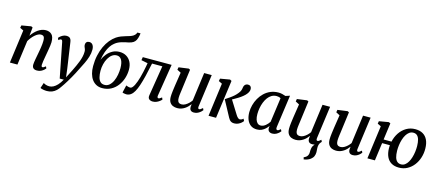

<svg xmlns="http://www.w3.org/2000/svg" viewBox="-67 -1641 6111 2670"><g transform="rotate(15 2989.0 -306.0)"><path d="M215.5 -431Q234 -458.5 256.8 -482.5Q279.5 -506.5 305.5 -525Q331.5 -543.5 359.8 -553.8Q388 -564 418 -564Q471.5 -564 503.5 -532.2Q535.5 -500.5 535.5 -421.5Q535.5 -401.5 531 -370.5Q526.5 -339.5 521 -306.5Q515.5 -273.5 510.5 -246Q506.5 -220.5 501 -191.5Q495.5 -162.5 491.5 -135Q487.5 -107.5 486.5 -86Q486.5 -69 490.5 -61.8Q494.5 -54.5 501.5 -54.5Q511 -54.5 521.8 -60.2Q532.5 -66 548 -79L560.5 -52.5Q556 -45.5 540 -30.2Q524 -15 498.8 -2.5Q473.5 10 440 10Q414 10 398.5 1.5Q383 -7 376.5 -22Q370 -37 370.5 -57Q371 -71 373.5 -90.5Q376 -110 380 -132Q384 -154 388.2 -176.8Q392.5 -199.5 396.5 -220.5Q400.5 -242 404.8 -266.2Q409 -290.5 412.8 -315.8Q416.5 -341 419 -365.2Q421.5 -389.5 421.5 -410.5Q421.5 -441 416 -457.5Q410.5 -474 398.5 -480.8Q386.5 -487.5 366.5 -487.5Q347.5 -487.5 325.8 -476.5Q304 -465.5 282.2 -446.5Q260.5 -427.5 240.8 -402.8Q221 -378 205.5 -350.5L158 0H49.5L114 -479L63 -503.5L70 -540L207 -563.5L228.5 -552.5Z M678 -463Q674.5 -481.5 668.8 -488Q663 -494.5 655 -494.5Q646.5 -494.5 638.2 -490Q630 -485.5 619 -475.5L606.5 -505Q611 -511.5 626.8 -525.5Q642.5 -539.5 665.5 -551.2Q688.5 -563 715 -563Q740 -563 755 -554.8Q770 -546.5 777.5 -531.2Q785 -516 788 -495Q795 -448.5 801.8 -402Q808.5 -355.5 815.2 -308.8Q822 -262 829 -215.2Q836 -168.5 842.5 -122L857 -3L917 -120.5Q936.5 -161 954 -198.8Q971.5 -236.5 984.8 -272.5Q998 -308.5 1006 -343.8Q1014 -379 1014 -414Q1014 -436.5 1008.2 -451Q1002.5 -465.5 996.8 -478.8Q991 -492 991 -510.5Q991 -535 1005.5 -548.8Q1020 -562.5 1044.5 -562.5Q1066.5 -562.5 1081.5 -550.5Q1096.5 -538.5 1104.2 -517.5Q1112 -496.5 1112 -470.5Q1112 -418 1096 -366.2Q1080 -314.5 1056 -264.8Q1032 -215 1008 -169Q990 -132 970.8 -95.2Q951.5 -58.5 932 -24.5Q912.5 9.5 894 39.8Q875.5 70 859.2 94.8Q843 119.5 830 137.5Q808 172 781.5 197.2Q755 222.5 721.8 236Q688.5 249.5 646 249.5Q621.5 249.5 593.2 244Q565 238.5 552 231L578.5 152.5Q587.5 160 610.5 168.8Q633.5 177.5 664 177.5Q691.5 177.5 720.2 163Q749 148.5 778.2 117.5Q807.5 86.5 835 36H776.5Z M1699.5 -862 1694 -826.5Q1686.5 -789 1673.8 -763.5Q1661 -738 1637.5 -722.2Q1614 -706.5 1573.5 -697.5Q1564 -695.5 1552.8 -693.2Q1541.5 -691 1529.5 -688.5Q1505.5 -683 1480 -675.8Q1454.5 -668.5 1429.8 -657Q1405 -645.5 1381.5 -626Q1353.5 -604.5 1329.2 -569.2Q1305 -534 1286.5 -482.8Q1268 -431.5 1256.5 -362.5Q1276.5 -410 1309.2 -449.8Q1342 -489.5 1386.8 -513.8Q1431.5 -538 1487 -538Q1543 -538 1585.2 -512.8Q1627.5 -487.5 1651 -441.5Q1674.5 -395.5 1674.5 -332Q1674.5 -268.5 1654.8 -207.2Q1635 -146 1597.2 -96.5Q1559.5 -47 1504.5 -17.8Q1449.5 11.5 1379 11.5Q1331.5 11.5 1294.8 -7.5Q1258 -26.5 1232.2 -61.5Q1206.5 -96.5 1193.2 -145Q1180 -193.5 1180 -252.5Q1180 -334.5 1195.5 -406.2Q1211 -478 1238.5 -537.5Q1266 -597 1303 -642Q1340 -687 1382.5 -716Q1415 -737 1447.5 -749.8Q1480 -762.5 1511 -771Q1542 -779.5 1568.8 -788.5Q1595.5 -797.5 1616 -811Q1636.5 -824.5 1648.5 -847.5L1654.5 -862ZM1462 -481Q1423.5 -481 1393 -458.2Q1362.5 -435.5 1340.8 -397.2Q1319 -359 1307.5 -311.8Q1296 -264.5 1296 -216Q1296.5 -164 1306.5 -124.5Q1316.5 -85 1339 -62.8Q1361.5 -40.5 1399.5 -40.5Q1439.5 -40.5 1469 -66.5Q1498.5 -92.5 1517.8 -134.5Q1537 -176.5 1546 -225.8Q1555 -275 1555 -322.5Q1554.5 -401.5 1530 -441.2Q1505.5 -481 1462 -481Z M2156.5 -90Q2153.5 -69.5 2159.2 -62Q2165 -54.5 2172 -54.5Q2181 -54.5 2192.2 -60Q2203.5 -65.5 2219.5 -79L2232.5 -52.5Q2225.5 -42.5 2207.2 -27.8Q2189 -13 2163.5 -1.5Q2138 10 2108.5 10Q2074 10 2054.2 -7.5Q2034.5 -25 2040.5 -62L2111 -498H1963Q1941.5 -392 1921.2 -310Q1901 -228 1881 -168.5Q1861 -109 1839 -70.5Q1818 -33 1789.8 -12.5Q1761.5 8 1724.5 8Q1709.5 8 1691.8 3.8Q1674 -0.5 1670.5 -4L1695.5 -111.5Q1699 -109.5 1708.8 -106Q1718.5 -102.5 1730.8 -99.2Q1743 -96 1754.5 -96Q1770 -96 1784 -111Q1798 -126 1810.8 -151Q1823.5 -176 1834.8 -207.8Q1846 -239.5 1855.5 -273Q1867.5 -316 1876.8 -358.5Q1886 -401 1892.2 -435Q1898.5 -469 1901.5 -486.5L1808 -505.5L1815.5 -551H2230.5Z M2459 10Q2425.5 10 2397 -2Q2368.5 -14 2351 -41.8Q2333.5 -69.5 2333 -117.5Q2333 -134.5 2334.5 -155.8Q2336 -177 2339 -200.5Q2342 -224 2345.2 -247.5Q2348.5 -271 2351.5 -292.5L2380 -478L2325.5 -506.5L2331.5 -543L2474.5 -562.5L2495.5 -551.5L2461 -289.5Q2458.5 -268 2455.5 -247Q2452.5 -226 2449.8 -206Q2447 -186 2445.2 -168Q2443.5 -150 2443.5 -134.5Q2443.5 -104 2450.8 -86.8Q2458 -69.5 2472 -62.8Q2486 -56 2505.5 -56Q2530.5 -56 2555.8 -69.5Q2581 -83 2603.5 -104Q2626 -125 2642 -148.5L2697 -558H2806L2742.5 -91Q2740 -72.5 2744.5 -63.5Q2749 -54.5 2758 -54.5Q2767.5 -54.5 2779 -61Q2790.5 -67.5 2808 -84L2820.5 -57Q2815.5 -49 2799 -33Q2782.5 -17 2757.2 -3.8Q2732 9.5 2700.5 9.5Q2668 9.5 2652.2 -7Q2636.5 -23.5 2637.5 -50.5Q2637 -53 2637.2 -57.8Q2637.5 -62.5 2638.2 -68.8Q2639 -75 2639.8 -81.2Q2640.5 -87.5 2641 -93L2639.5 -94Q2625 -74.5 2607 -56Q2589 -37.5 2566.2 -22.5Q2543.5 -7.5 2517 1.2Q2490.5 10 2459 10Z M2909.5 0 2973.5 -479 2923 -503.5 2930 -540 3068.5 -564 3092.5 -550.5 3017.5 0ZM3280 10Q3256 10 3239.8 2.2Q3223.5 -5.5 3212.5 -18.8Q3201.5 -32 3193.5 -47.5L3067.5 -281.5Q3100.5 -303 3130.2 -323.5Q3160 -344 3186 -367Q3212 -390 3233 -417Q3253.5 -442.5 3260.2 -463.5Q3267 -484.5 3268.5 -502.5Q3271.5 -523.5 3280.5 -536.5Q3289.5 -549.5 3302.5 -555.2Q3315.5 -561 3329 -561Q3353.5 -561 3366.2 -546.8Q3379 -532.5 3379.5 -511.5Q3380 -492.5 3373 -475Q3366 -457.5 3354 -441.5Q3336.5 -417.5 3308.2 -394.5Q3280 -371.5 3248.5 -351.8Q3217 -332 3188.2 -316.2Q3159.5 -300.5 3140.5 -290.5L3151 -327L3286.5 -110Q3299.5 -89 3314 -76.5Q3328.5 -64 3341 -64Q3350.5 -64 3363 -68.8Q3375.5 -73.5 3390 -87.5L3406 -57.5Q3397.5 -44.5 3379.8 -28.8Q3362 -13 3336.5 -1.5Q3311 10 3280 10Z M3866.5 -94.5Q3863.5 -72 3870 -63.2Q3876.5 -54.5 3885.5 -54.5Q3894.5 -54.5 3904.8 -60.8Q3915 -67 3930 -80.5L3944 -54Q3939 -46.5 3923.2 -31Q3907.5 -15.5 3883 -2.8Q3858.5 10 3827.5 10Q3798.5 10 3780.5 -5.5Q3762.5 -21 3763 -54L3766.5 -83.5Q3749.5 -60.5 3727 -39Q3704.5 -17.5 3674.8 -3.8Q3645 10 3607 10Q3552 10 3515.8 -17Q3479.5 -44 3461.5 -90.5Q3443.5 -137 3443.5 -195.5Q3443.5 -246 3457.2 -298.2Q3471 -350.5 3497.8 -398Q3524.5 -445.5 3563.8 -483Q3603 -520.5 3654.2 -542.2Q3705.5 -564 3768.5 -564Q3792.5 -564 3820.8 -557.8Q3849 -551.5 3870.5 -543L3932 -563ZM3813.5 -494.5Q3801 -502.5 3786.2 -506.2Q3771.5 -510 3755.5 -510Q3715.5 -510 3684 -491.8Q3652.5 -473.5 3629.2 -441.8Q3606 -410 3590.2 -369.8Q3574.5 -329.5 3566.8 -285.8Q3559 -242 3559 -199.5Q3559 -152.5 3569.5 -120.8Q3580 -89 3598.5 -72.8Q3617 -56.5 3641.5 -56.5Q3662.5 -56.5 3680.8 -64.5Q3699 -72.5 3714.5 -85.5Q3730 -98.5 3742.8 -113.5Q3755.5 -128.5 3765 -143Z M4344.5 244 4336.5 215Q4358.5 205.5 4372 194.5Q4385.5 183.5 4393 167Q4402 148.5 4401.2 123.8Q4400.5 99 4404.5 73.5Q4407.5 44.5 4423.5 24.5Q4439.5 4.5 4450.5 -10.5L4515.5 -48.5Q4498 -28 4491.8 -6.2Q4485.5 15.5 4486.5 42Q4486.5 55 4488.2 70.8Q4490 86.5 4490 101Q4490 133.5 4478.5 160Q4467 186.5 4440 207Q4421 221 4398.5 230Q4376 239 4344.5 244ZM4163 10Q4129.5 10 4101 -2Q4072.5 -14 4055 -41.8Q4037.5 -69.5 4037 -117.5Q4037 -134.5 4038.5 -155.8Q4040 -177 4043 -200.5Q4046 -224 4049.2 -247.5Q4052.5 -271 4055.5 -292.5L4084 -478L4029.5 -506.5L4035.5 -543L4178.5 -562.5L4199.5 -551.5L4165 -289.5Q4162.5 -268 4159.5 -247Q4156.5 -226 4153.8 -206Q4151 -186 4149.2 -168Q4147.5 -150 4147.5 -134.5Q4147.5 -104 4154.8 -86.8Q4162 -69.5 4176 -62.8Q4190 -56 4209.5 -56Q4234.5 -56 4259.8 -69.5Q4285 -83 4307.5 -104Q4330 -125 4346 -148.5L4401 -558H4510L4446.5 -91Q4444 -72.5 4448.5 -63.5Q4453 -54.5 4462 -54.5Q4471.5 -54.5 4483 -61Q4494.5 -67.5 4512 -84L4524.5 -57Q4519.5 -49 4503 -33Q4486.5 -17 4461.2 -3.8Q4436 9.5 4404.5 9.5Q4372 9.5 4356.2 -7Q4340.5 -23.5 4341.5 -50.5Q4341 -53 4341.2 -57.8Q4341.5 -62.5 4342.2 -68.8Q4343 -75 4343.8 -81.2Q4344.5 -87.5 4345 -93L4343.5 -94Q4329 -74.5 4311 -56Q4293 -37.5 4270.2 -22.5Q4247.5 -7.5 4221 1.2Q4194.5 10 4163 10Z M4746.5 10Q4713 10 4684.5 -2Q4656 -14 4638.5 -41.8Q4621 -69.5 4620.5 -117.5Q4620.5 -134.5 4622 -155.8Q4623.5 -177 4626.5 -200.5Q4629.5 -224 4632.8 -247.5Q4636 -271 4639 -292.5L4667.5 -478L4613 -506.5L4619 -543L4762 -562.5L4783 -551.5L4748.5 -289.5Q4746 -268 4743 -247Q4740 -226 4737.2 -206Q4734.5 -186 4732.8 -168Q4731 -150 4731 -134.5Q4731 -104 4738.2 -86.8Q4745.5 -69.5 4759.5 -62.8Q4773.5 -56 4793 -56Q4818 -56 4843.2 -69.5Q4868.5 -83 4891 -104Q4913.5 -125 4929.5 -148.5L4984.5 -558H5093.5L5030 -91Q5027.5 -72.5 5032 -63.5Q5036.5 -54.5 5045.5 -54.5Q5055 -54.5 5066.5 -61Q5078 -67.5 5095.5 -84L5108 -57Q5103 -49 5086.5 -33Q5070 -17 5044.8 -3.8Q5019.5 9.5 4988 9.5Q4955.5 9.5 4939.8 -7Q4924 -23.5 4925 -50.5Q4924.5 -53 4924.8 -57.8Q4925 -62.5 4925.8 -68.8Q4926.5 -75 4927.2 -81.2Q4928 -87.5 4928.5 -93L4927 -94Q4912.5 -74.5 4894.5 -56Q4876.5 -37.5 4853.8 -22.5Q4831 -7.5 4804.5 1.2Q4778 10 4746.5 10Z M5346.5 -311.5H5460Q5475.5 -382.5 5513.8 -439.8Q5552 -497 5609.2 -530.8Q5666.5 -564.5 5737.5 -564.5Q5802.5 -564.5 5847 -538.2Q5891.5 -512 5915 -462Q5938.5 -412 5939.5 -340.5Q5941 -272 5921 -208.8Q5901 -145.5 5862.8 -96Q5824.5 -46.5 5770.8 -17.5Q5717 11.5 5651.5 11.5Q5586.5 11.5 5542 -14.8Q5497.5 -41 5474.2 -91.2Q5451 -141.5 5449.5 -212.5Q5449.5 -223.5 5450 -235Q5450.5 -246.5 5451 -257.5H5339.5L5304.5 0H5196.5L5261 -478.5L5210.5 -503.5L5217 -540L5353.5 -563.5L5379 -552.5ZM5723.5 -510Q5691 -510 5665.8 -491.8Q5640.5 -473.5 5621.8 -442.5Q5603 -411.5 5591 -372.8Q5579 -334 5573.2 -291.8Q5567.5 -249.5 5568 -209.5Q5569 -153 5580.2 -115.2Q5591.5 -77.5 5613.5 -58.8Q5635.5 -40 5668.5 -40Q5700.5 -40 5725.2 -58.5Q5750 -77 5768.2 -108.2Q5786.5 -139.5 5798.2 -179Q5810 -218.5 5815.5 -261Q5821 -303.5 5820.5 -343.5Q5819.5 -399 5808.8 -436Q5798 -473 5777 -491.5Q5756 -510 5723.5 -510Z"/></g></svg>

Font: Merriweather 28pt Medium
Style: Italic
Weight: 500
Italic angle: -7.8°
Version: Version 2.101